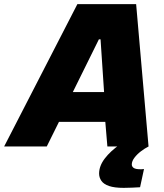

<svg xmlns="http://www.w3.org/2000/svg" viewBox="-72 -708 793 928"><path d="M-52 0 302 -688H586L646 0H447L437 -119H213L154 0ZM280 -263H431L414 -518H406ZM526 200Q481 200 455 191Q429 182 418 166Q407 150 407 131Q407 94 434.5 58Q462 22 508 -10L646 0Q628 9 609.5 23Q591 37 578 54Q565 71 565 87Q565 97 574 103.5Q583 110 606 110Q609 110 613 110Q617 110 624 109L605 197Q589 198 566.5 199Q544 200 526 200Z"/></svg>

Font: Saira Thin ExtraBold
Style: Italic
Weight: 800
Italic angle: -12°
Version: Version 1.101